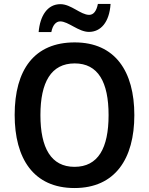

<svg xmlns="http://www.w3.org/2000/svg" viewBox="-20 -939 752 969"><path d="M175 -777H239C246 -813 263 -831 284 -831C325 -831 376 -778 429 -778C488 -778 532 -826 538 -919H474C467 -883 452 -864 430 -864C387 -864 339 -918 285 -918C219 -918 182 -859 175 -777ZM658 -358C658 -579 561 -725 357 -725C153 -725 54 -587 54 -359C54 -139 149 10 356 10C561 10 658 -138 658 -358ZM184 -358C184 -524 238 -619 357 -619C475 -619 528 -525 528 -358C528 -191 475 -97 356 -97C238 -97 184 -192 184 -358Z"/></svg>

Font: Noto Sans Myanmar SemiCondensed SemiBold
Style: Regular
Weight: 600
Width: 4
Designer: Monotype Design Team
Foundry: Monotype Imaging Inc.
Version: Version 2.107